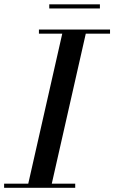

<svg xmlns="http://www.w3.org/2000/svg" viewBox="-60 -890 542 910"><path d="M69.5 0 239.5 -750H351L181 0ZM-40.5 0V-19.5H296.5V0ZM124.5 -730.5V-750H461.5V-730.5ZM173.5 -850V-869.5H413.5V-850Z"/></svg>

Font: Bodoni Moda 11pt Medium
Style: Italic
Weight: 500
Italic angle: -13°
Designer: Owen Earl
Foundry: indestructible type
Version: Version 2.004